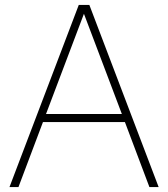

<svg xmlns="http://www.w3.org/2000/svg" viewBox="-20 -760 683 780"><path d="M587 0 487.5 -264H154.5L55 0H18.5L300 -740H343L624.5 0ZM167 -297H475L321 -704Z"/></svg>

Font: Encode Sans Thin
Style: Regular
Weight: 250
Designer: Multiple Designers
Foundry: Impallari Type
Version: Version 2.000